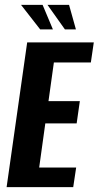

<svg xmlns="http://www.w3.org/2000/svg" viewBox="-20 -764 403 784"><path d="M7 0 91 -591H363L351 -509H200L178 -351H306L293 -260H165L140 -80H291L279 0ZM290 -644H245L174 -744H262ZM196 -644H144L66 -744H154Z"/></svg>

Font: Alumni Sans
Style: Bold Italic
Weight: 700
Italic angle: -8°
Designer: Robert E. Leuschke
Foundry: Robert E. Leuschke
Version: Version 1.016